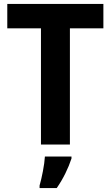

<svg xmlns="http://www.w3.org/2000/svg" viewBox="-20 -734 563 975"><path d="M335 0V-590H505V-714H17V-590H188V0ZM343 71V61H208C206 101 192 171 181 208V221H268C301 174 327 120 343 71Z"/></svg>

Font: Noto Sans Georgian SemiCondensed Bold
Style: Regular
Weight: 700
Width: 4
Designer: Monotype Design Team, Akaki Razmadze
Foundry: Google LLC
Version: Version 2.005